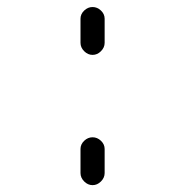

<svg xmlns="http://www.w3.org/2000/svg" viewBox="-20 -540 540 560"><path d="M214.8 -415V-485.4Q214.8 -499 225.6 -509.3Q236.3 -519.5 250 -519.5Q263.7 -519.5 274.4 -509.3Q285.2 -499 285.2 -485.4V-415Q285.2 -401.4 274.4 -390.6Q263.7 -379.9 250 -379.9Q236.3 -379.9 225.6 -390.6Q214.8 -401.4 214.8 -415ZM214.8 -35.2V-105.5Q214.8 -119.1 225.6 -129.4Q236.3 -139.6 250 -139.6Q263.7 -139.6 274.4 -129.4Q285.2 -119.1 285.2 -105.5V-35.2Q285.2 -21.5 274.4 -10.7Q263.7 0 250 0Q236.3 0 225.6 -10.7Q214.8 -21.5 214.8 -35.2Z"/></svg>

Font: Rounded-X Mgen+ 1m light
Style: Regular
Weight: 200
Designer: [Source Han Sans]
Ryoko NISHIZUKA  (kana & ideographs); Paul D. Hunt (Latin, Greek & Cyrillic); Wenlong ZHANG  (bopomofo
Version: Version 1.059.20150602